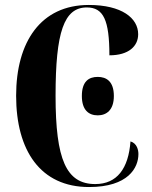

<svg xmlns="http://www.w3.org/2000/svg" viewBox="-20 -744 613 774"><path d="M339 10C497 10 538 -68 538 -123C538 -138 533 -166 506 -174C498 -65 452 -2 364 -2C247 -2 204 -101 204 -358C204 -615 238 -714 330 -714C397 -714 421 -663 421 -521C499 -521 537 -558 537 -606C537 -671 471 -724 338 -724C145 -724 45 -576 45 -358C45 -137 143 10 339 10ZM374 -279C409 -279 439 -300 439 -357C439 -416 409 -434 374 -434C338 -434 310 -416 310 -357C310 -300 338 -279 374 -279Z"/></svg>

Font: Noto Serif Display Condensed Extra
Style: Regular
Weight: 800
Width: 3
Designer: Monotype Design Team
Foundry: Monotype Imaging Inc.
Version: Version 1.900